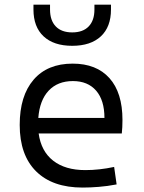

<svg xmlns="http://www.w3.org/2000/svg" viewBox="-20 -803 626 832"><path d="M337.9 9.8Q207.5 9.8 136.5 -60.5Q65.4 -130.9 65.4 -261.7Q65.4 -387.7 125.5 -457.5Q185.5 -527.3 294.9 -527.3Q397.9 -527.3 454.3 -464.4Q510.7 -401.4 510.7 -283.2Q510.7 -250.5 507.8 -224.6H147.5Q158.2 -147.5 210.4 -106.7Q262.7 -65.9 349.6 -65.9Q410.2 -65.9 474.6 -79.6L485.4 -3.9Q445.3 3.9 407.7 6.8Q370.1 9.8 337.9 9.8ZM146 -292H432.6Q432.6 -368.7 396.5 -410.2Q360.4 -451.7 295.9 -451.7Q230 -451.7 190.9 -410.2Q151.9 -368.7 146 -292ZM293 -604.5Q212.9 -604.5 168.9 -645.5Q125 -686.5 125 -761.7V-782.7H196.8V-761.7Q196.8 -714.4 221.7 -688.5Q246.6 -662.6 293 -662.6Q339.4 -662.6 364.3 -688.5Q389.2 -714.4 389.2 -761.7V-782.7H460.9V-761.7Q460.9 -686.5 417 -645.5Q373 -604.5 293 -604.5Z"/></svg>

Font: Cascadia Code PL SemiLight
Style: Regular
Weight: 350
Monospace: yes
Designer: Aaron Bell
Foundry: Saja Typeworks
Version: Version 2404.023; ttfautohint (v1.8.4)